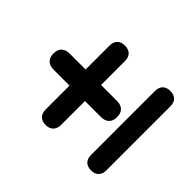

<svg xmlns="http://www.w3.org/2000/svg" viewBox="-131 -701 863 863"><g transform="rotate(-45 300.0 -270.0)"><path d="M248.9 -187.2V-288.3H98.5Q74.1 -288.3 60.9 -301.2Q47.6 -314 47.6 -337.4Q47.6 -360.7 60.9 -373.7Q74.1 -386.6 98.5 -386.6H248.9V-487.7Q248.9 -513.2 262.2 -526.5Q275.5 -539.8 300 -539.8Q324.5 -539.8 337.8 -526.5Q351.1 -513.2 351.1 -487.7V-386.6H502.3Q526.7 -386.6 539.6 -373.7Q552.4 -360.8 552.4 -337.5Q552.4 -314 539.6 -301.2Q526.7 -288.3 502.3 -288.3H351.1V-187.2Q351.1 -161.8 337.8 -148.4Q324.5 -135.1 300 -135.1Q275.5 -135.1 262.2 -148.4Q248.9 -161.8 248.9 -187.2ZM47.6 -48.8Q47.6 -72.2 60.6 -85Q73.7 -97.8 97.5 -97.8H502.5Q526.7 -97.8 539.6 -85Q552.4 -72.2 552.4 -48.9Q552.4 -25.5 539.6 -12.7Q526.7 0 502.5 0H97.5Q73.7 0 60.6 -12.7Q47.6 -25.5 47.6 -48.8Z"/></g></svg>

Font: SN Pro Thin
Style: Regular
Weight: 200
Designer: Tobias Whetton
Foundry: Supernotes
Version: Version 1.003;Glyphs 3.3 (3324)